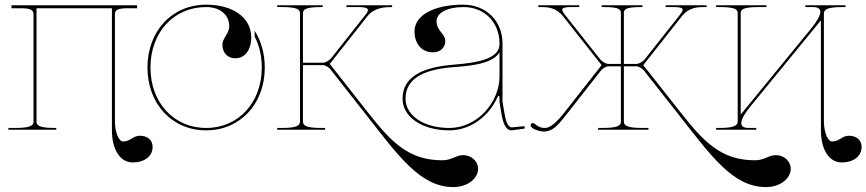

<svg xmlns="http://www.w3.org/2000/svg" viewBox="-20 -542 3619 802"><path d="M28 -520V-507.5H67.5C106 -507.5 120 -501 120 -482.5V-35C120 -20.5 113.5 -7.5 45 -7.5H15V0H215V-7.5H207.5C139 -7.5 132.5 -20.5 132.5 -35V-507.5H447.5V2.5C447.5 83 482 136.5 534 136.5C584 136.5 617.5 110.5 617.5 71.5C617.5 43.5 596.5 25 564.5 25C535 25 525 49 494.5 49C477.5 49 460 15 460 -38V-482.5C460 -501 474 -507.5 512.5 -507.5H552.5V-520Z M841 -522.5C698.5 -522.5 596 -412 596 -260C596 -108 699 2.5 841 2.5C983 2.5 1086 -108 1086 -260C1086 -319 1070.5 -371.5 1043.5 -414L1044 -389C1063 -352 1073.5 -308 1073.5 -260C1073.5 -113.5 976 -7.5 841 -7.5C706 -7.5 608.5 -113.5 608.5 -260C608.5 -406.5 705.5 -512.5 841 -512.5C899 -512.5 937 -480.5 937.5 -433C937.5 -401 909 -382.5 909 -355.5C909 -321.5 930.5 -298.5 963 -298.5C1003 -298.5 1029.5 -333.5 1029.5 -386.5C1029 -468 954 -522.5 841 -522.5Z M1138 -520V-512.5H1158C1224 -512.5 1233 -501.5 1233 -486V-35C1233 -20.5 1226.5 -7.5 1158 -7.5H1138V0H1338V-7.5H1320.5C1252 -7.5 1245.5 -20.5 1245.5 -35V-270H1329C1340 -270 1355 -259.5 1360.5 -252L1507 -65.5C1645 110 1735.5 239.5 1874 239.5C1931 239.5 1977 205 1977 163C1977 131.5 1949 106 1915 106C1884 106 1868 127.5 1827.5 127.5C1686.5 127.5 1613.5 50.5 1517.5 -71.5L1357.5 -275L1514.5 -474C1544 -511.5 1590 -512.5 1618 -512.5V-520H1427V-512.5H1478.5C1501.5 -512.5 1517 -509 1517 -500C1517 -496.5 1515 -490.5 1506.5 -480L1363 -298.5C1356 -290 1340 -280 1329 -280H1245.5V-486C1245.5 -501.5 1254.5 -512.5 1320.5 -512.5H1328V-520Z M1914.5 -522.5C1792.5 -522.5 1711.5 -478 1711.5 -411.5C1711.5 -358.5 1742 -323.5 1788 -323.5C1819 -323.5 1840 -342.5 1840 -370.5C1840 -401.5 1803.5 -412.5 1803.5 -453C1803.5 -488.5 1848.5 -512.5 1916 -512.5C2005 -512.5 2066 -448 2066.5 -360.5V-357.5C2066.5 -352.5 2065.5 -347 2064 -341.5C2045.5 -281 1918 -276.5 1856 -270C1754 -259.5 1661.5 -226 1661.5 -130C1661.5 -53 1743.5 2.5 1856.5 2.5C1946.5 2.5 2021 -57 2055.5 -131C2058.5 -138 2061 -141.5 2063 -141.5C2065 -141.5 2066.5 -137 2066.5 -128V-117C2066.5 -113 2072 -83.5 2074.5 -68C2081 -27.5 2092.5 2.5 2117 2.5H2117.5L2172 -5L2171 -15L2117.5 -10C2103.5 -10.5 2094 -28 2087 -70L2079 -117.5V-360.5C2079 -454.5 2010.5 -522.5 1914.5 -522.5ZM2066.5 -323V-222.5C2066.5 -116.5 1975 -7.5 1856.5 -7.5C1750.5 -7.5 1674 -59 1674 -130C1674 -217.5 1756 -249.5 1857 -260C1912 -265.5 2033 -267.5 2066.5 -323Z M2228.5 -520V-512.5H2241C2265 -512.5 2302.5 -511.5 2332 -474L2493 -270L2337 -71.5C2305 -31 2279 -7.5 2256.5 -7.5C2237.5 -7.5 2227 -14 2212.5 -25.5C2210.5 -27 2208 -28 2206 -28C2201 -28 2196.5 -24.5 2196.5 -19C2196.5 -2.5 2237.5 7.5 2250.5 7.5C2287.5 7.5 2308 -15 2347.5 -65.5L2490 -247C2495.5 -254.5 2510.5 -265 2521.5 -265H2573.5V-35C2573.5 -20.5 2567 -7.5 2498.5 -7.5H2478.5V0H2688.5V-7.5H2661C2592.5 -7.5 2586 -20.5 2586 -35V-265H2638.5C2649.5 -265 2664 -254.5 2670 -247L2813 -65.5C2951 110 3041.5 239.5 3180 239.5C3237 239.5 3283 205 3283 163C3283 131.5 3255 106 3221 106C3190 106 3174 127.5 3133.5 127.5C2992.5 127.5 2919.5 50.5 2823.5 -71.5L2667 -270L2828 -474C2857.5 -511.5 2895 -512.5 2919 -512.5H2931.5V-520H2760.5V-512.5H2795.5C2820.5 -512.5 2831.5 -509 2831.5 -501C2831.5 -496 2827.5 -489.5 2820 -480L2672.5 -293.5C2665.5 -285 2649.5 -275 2638.5 -275H2586V-486C2586 -501.5 2590 -512.5 2656 -512.5H2663.5V-520H2493.5V-512.5H2503.5C2569.5 -512.5 2573.5 -501.5 2573.5 -486V-275H2521.5C2510.5 -275 2494.5 -285 2487.5 -293.5L2340 -480C2332.5 -489.5 2328.5 -496 2328.5 -501C2328.5 -509 2339.5 -512.5 2364.5 -512.5H2399.5V-520Z M2971.5 -520V-512.5H2986.5C3055 -512.5 3061.5 -501 3061.5 -486.5V-36C3061.5 -21.5 3055 -7.5 2986.5 -7.5H2971.5V0H3139V-7.5H3107C3085.5 -7.5 3076.5 -15 3076.5 -28C3076.5 -44 3091 -69 3115 -98L3409 -457V2.5C3409 83 3443.5 136.5 3495.5 136.5C3545.5 136.5 3579 110.5 3579 71.5C3579 43.5 3558 25 3526 25C3496.5 25 3486.5 49 3456 49C3439 49 3421.5 15 3421.5 -38V-484C3421.5 -498.5 3428 -512.5 3496.5 -512.5H3511.5V-520H3344V-512.5H3376C3397.5 -512.5 3406.5 -505 3406.5 -492.5C3406.5 -476.5 3392 -451.5 3368 -422.5L3074 -63.5V-486.5C3074 -501 3080.5 -512.5 3149 -512.5H3181.5V-520Z"/></svg>

Font: ZnikomitNo24
Style: Regular
Weight: 500
Designer: gluk
Foundry: gluk
Version: Version 0.55